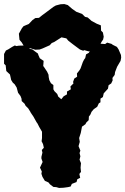

<svg xmlns="http://www.w3.org/2000/svg" viewBox="-41 -905 617 946"><path d="M250 21 236 17 222 16 205 3 198 -6 180 -14 168 -34 163 -49 165 -60 156 -79 169 -107 163 -124V-132L168 -153L165 -166L175 -177L171 -195L164 -209L166 -225V-256L152 -280L144 -296L139 -303L130 -319L124 -330L111 -349L108 -355L98 -371L85 -384L80 -394L66 -407L65 -419L60 -432L48 -448L44 -463L41 -474L31 -490L22 -498L14 -511L11 -525L8 -538L-10 -555L-13 -583L-21 -591V-611V-639L-12 -656L0 -662L19 -674L32 -681L40 -678L52 -680L87 -681L101 -669L105 -664L118 -662L131 -652L146 -641L148 -634L155 -618L174 -605L172 -580L179 -570L191 -552L198 -537L199 -525L202 -510L210 -495L222 -486V-465L227 -456L241 -442L246 -429L261 -416L273 -431L289 -440V-454L308 -465L306 -479L321 -494L319 -501L325 -518L339 -527L338 -543L350 -558L356 -568L367 -599L373 -611L379 -619L383 -637L397 -645L402 -655L415 -670L435 -682L448 -690L477 -688L487 -695L508 -689L515 -684L535 -674L543 -662L555 -634L556 -621L553 -605L543 -588L536 -576L526 -550L524 -536L513 -521L514 -509L507 -494L494 -485L491 -468L480 -456L470 -445L466 -427L454 -419V-401L446 -396L438 -379L421 -367L410 -354L404 -340L397 -331L396 -313L384 -301L380 -293L363 -281L357 -250L349 -225L352 -206L346 -185L355 -163L351 -151L355 -135L351 -118L358 -101L356 -79L358 -58L350 -48L354 -29L340 -22L336 -8L313 1L307 14L294 17L272 20ZM81 -671 69 -691 66 -696 55 -709 52 -739 67 -766 75 -776 101 -787 119 -806 133 -816 151 -817 167 -830 190 -847 222 -871 234 -878 257 -884 276 -885 293 -880 315 -861 335 -847 364 -836 378 -822 391 -819 410 -802 436 -788 456 -780 457 -754 466 -745 470 -724 467 -710 460 -700 448 -678 427 -667 426 -657 395 -652 374 -658 369 -655 353 -661 318 -687 295 -705 286 -716 262 -721 226 -698 214 -693 204 -682 168 -666 154 -661 133 -660 109 -667 99 -666Z"/></svg>

Font: Winky Rough ExtraBold
Style: Regular
Weight: 800
Designer: Simon Atzbach
Foundry: typofactur
Version: Version 1.206; ttfautohint (v1.8.4.7-5d5b)